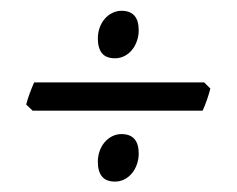

<svg xmlns="http://www.w3.org/2000/svg" viewBox="-20 -458 450 365"><path d="M243.7 -166Q243.7 -155.3 240.2 -145.5Q236.8 -135.7 230.7 -128.4Q224.6 -121.1 216.3 -116.9Q208 -112.8 198.7 -112.8Q181.6 -112.8 173.8 -122.6Q166 -132.3 166 -150.4Q166 -161.1 169.4 -170.9Q172.9 -180.7 179 -187.7Q185.1 -194.8 193.4 -199Q201.7 -203.1 210.9 -203.1Q243.7 -203.1 243.7 -166ZM243.7 -400.4Q243.7 -389.6 240.2 -379.9Q236.8 -370.1 230.7 -362.8Q224.6 -355.5 216.3 -351.3Q208 -347.2 198.7 -347.2Q181.6 -347.2 173.8 -356.9Q166 -366.7 166 -384.8Q166 -395.5 169.4 -405.3Q172.9 -415 179 -422.1Q185.1 -429.2 193.4 -433.3Q201.7 -437.5 210.9 -437.5Q243.7 -437.5 243.7 -400.4ZM379.9 -289.6Q377.4 -279.8 373.3 -267.8Q369.1 -255.9 365.2 -247.6H42L29.8 -259.3Q32.2 -269 36.4 -280.3Q40.5 -291.5 44.9 -301.3H368.2Z"/></svg>

Font: Gentium Plus
Style: Regular
Weight: 400
Designer: J. Victor Gaultney, Annie Olsen, Iska Routamaa
Foundry: SIL International
Version: Version 1.510